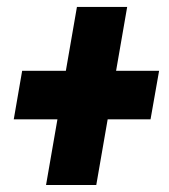

<svg xmlns="http://www.w3.org/2000/svg" viewBox="-20 -609 490 558"><path d="M442.4 -403.3 417.5 -262.2H20L44.4 -403.3ZM349.6 -588.9 259.8 -71.3H113.8L203.6 -588.9Z"/></svg>

Font: Roboto Condensed Black
Style: Italic
Weight: 900
Italic angle: -12°
Designer: Christian Robertson
Foundry: Google
Version: Version 3.008; 2023